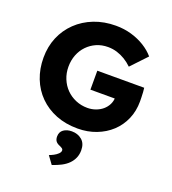

<svg xmlns="http://www.w3.org/2000/svg" viewBox="-174 -843 1131 1266"><g transform="rotate(20 391.0 -210.0)"><path d="M43 -353Q43 -431 70.5 -496.5Q98 -562 149 -611Q200 -660 269.5 -687Q339 -714 421 -714Q479 -714 530.5 -699Q582 -684 624 -658Q666 -632 695 -598L592 -489Q567 -513 540.5 -529Q514 -545 484 -554.5Q454 -564 420 -564Q376 -564 339.5 -548Q303 -532 275.5 -503.5Q248 -475 233 -436.5Q218 -398 218 -353Q218 -308 234 -269Q250 -230 278 -201.5Q306 -173 344.5 -156.5Q383 -140 427 -140Q458 -140 485.5 -150Q513 -160 533 -177Q553 -194 565 -217.5Q577 -241 577 -268V-294L599 -260H406V-393H735Q737 -382 738 -363Q739 -344 739.5 -326Q740 -308 740 -299Q740 -231 715.5 -174.5Q691 -118 647 -77Q603 -36 543 -13Q483 10 413 10Q329 10 261 -17Q193 -44 144 -93Q95 -142 69 -208.5Q43 -275 43 -353ZM296 239Q310 234 326.5 225.5Q343 217 355.5 205Q368 193 368 181Q368 173 362.5 168.5Q357 164 344 158Q323 150 314 137.5Q305 125 305 105Q305 73 328 56.5Q351 40 386 40Q428 40 457 64.5Q486 89 486 137Q486 166 475.5 190.5Q465 215 445.5 234.5Q426 254 398 268.5Q370 283 336 294Z"/></g></svg>

Font: Mach
Style: Bold
Weight: 700
Version: Version 1.002